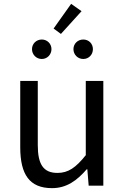

<svg xmlns="http://www.w3.org/2000/svg" viewBox="-20 -963 647 996"><path d="M349 -943 258 -815 296 -787 403 -905ZM197 -657C225 -657 247 -680 247 -708C247 -736 225 -758 197 -758C168 -758 146 -736 146 -708C146 -680 168 -657 197 -657ZM412 -657C441 -657 462 -680 462 -708C462 -736 441 -758 412 -758C383 -758 361 -736 361 -708C361 -680 383 -657 412 -657ZM250 13C325 13 379 -26 430 -85H433L440 0H516V-543H425V-158C373 -93 334 -66 278 -66C206 -66 176 -109 176 -210V-543H85V-199C85 -58 133 13 250 13Z"/></svg>

Font: Spoqa Han Sans Neo
Style: Regular
Weight: 400
Designer: [Spoqa Han Sans Neo] Dong-huui Kim ___ Younghwa Kang ___ Yujin Lee ___ [Noto Sans] Ryoko NISHIZUKA ____ (kana & ideograp
Foundry: Spoqa (http://www.spoqa-han-sans.com)
Version: Version 1.100;hotconv 1.0.109;makeotfexe 2.5.65596